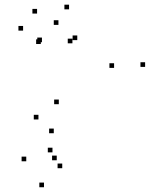

<svg xmlns="http://www.w3.org/2000/svg" viewBox="-20 -782 660 824"><path d="M602.8 -494.9V-514.9H582.8V-494.9ZM276.4 -741.9V-761.9H256.4V-741.9ZM139.1 -723.8V-743.8H119.1V-723.8ZM79.1 -650.6V-670.6H59.1V-650.6ZM155.1 -593.1V-613.1H135.1V-593.1ZM311.6 -609.8V-629.8H291.6V-609.8ZM469.6 -490.6V-510.6H449.6V-490.6ZM232.4 -334.8V-354.8H212.4V-334.8ZM145 -269.3V-289.3H125V-269.3ZM210.8 -210.2V-230.2H190.8V-210.2ZM247.1 -60.1V-80.1H227.1V-60.1ZM205.2 -128.1V-148.1H185.2V-128.1ZM223.5 -94.2V-114.2H203.5V-94.2ZM290.8 -596.1V-616.1H270.8V-596.1ZM230.8 -675.2V-695.2H210.8V-675.2ZM160 -600.8V-620.8H140V-600.8ZM92.7 -89.8V-109.8H72.7V-89.8ZM168.8 21.6V1.6H148.8V21.6Z"/></svg>

Font: Monaspace Radon Dots Var
Style: Regular
Weight: 400
Designer: Riley Cran and the Lettermatic Team
Version: Version 1.100 (Monaspace Radon Dots)